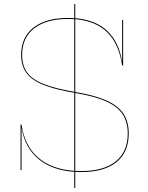

<svg xmlns="http://www.w3.org/2000/svg" viewBox="-20 -852 743 962"><path d="M625 -183Q625 -90 564 -40Q503 10 388 10Q367 10 357 9V90H352V9Q240 1 172.5 -55.5Q105 -112 89 -208H88V0H83V-228H88Q103 -122 170.5 -63Q238 -4 352 4V-387Q253 -404 195.5 -427.5Q138 -451 112 -487Q86 -523 86 -577Q86 -666 148 -714Q210 -762 321 -762Q342 -762 352 -761V-832H357V-761Q460 -752 518 -696.5Q576 -641 591 -546H592V-752H597V-524H592Q576 -632 518 -689.5Q460 -747 357 -756V-391Q454 -375 512.5 -349Q571 -323 598 -283Q625 -243 625 -183ZM352 -392V-756Q342 -757 321 -757Q213 -757 152 -710.5Q91 -664 91 -577Q91 -524 115.5 -489.5Q140 -455 196.5 -432Q253 -409 352 -392ZM620 -183Q620 -241 594 -280Q568 -319 511 -344.5Q454 -370 357 -386V4Q367 5 388 5Q500 5 560 -43.5Q620 -92 620 -183Z"/></svg>

Font: Hepta Slab Hairline
Style: Regular
Weight: 400
Designer: Michael LaGattuta
Foundry: Michael LaGattuta
Version: Version 1.100; ttfautohint (v1.8) -l 8 -r 50 -G 200 -x 14 -D